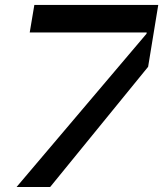

<svg xmlns="http://www.w3.org/2000/svg" viewBox="-20 -747 652 767"><path d="M180.4 0 571.7 -480.1 612.2 -727.3H117.2L98.7 -617.2H566.1L565.3 -612.2L46.2 0Z"/></svg>

Font: Riot Sans 2.0
Style: Bold Italic
Weight: 600
Italic angle: -9.39999°
Designer: Rasmus Andersson
Foundry: rsms
Version: Version 3.006;hotconv 1.0.109;makeotfexe 2.5.65596